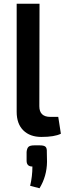

<svg xmlns="http://www.w3.org/2000/svg" viewBox="-20 -720 354 1025"><path d="M191 -700 190 -153Q190 -96 249 -96H291L305 -6Q271 11 201 11Q140 11 104.5 -24Q69 -59 69 -123V-700ZM193 56Q215 56 223 63.5Q231 71 230 91L231 144Q230 221 191 285L141 272Q153 221 153 169Q122 169 122 138V91Q124 71 132.5 63.5Q141 56 163 56Z"/></svg>

Font: Exo 2 Semi Bold
Style: Regular
Weight: 600
Designer: Natanael Gama
Version: Version 1.001;PS 001.001;hotconv 1.0.88;makeotf.lib2.5.64775